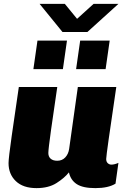

<svg xmlns="http://www.w3.org/2000/svg" viewBox="-20 -959 667 989"><path d="M229 -171Q229 -152 241 -141.5Q253 -131 275 -131Q300 -131 316 -148Q332 -165 336 -191L381 -511H579Q527 -161 527 -140Q527 -126 535 -118.5Q543 -111 554 -111Q569 -111 590 -120L575 -13Q538 10 471 10Q407 10 375.5 -10.5Q344 -31 335 -71Q312 -42 271 -16Q230 10 168 10Q99 10 61.5 -26Q24 -62 24 -119Q24 -144 40.5 -260Q57 -376 77 -511H275Q257 -391 243 -290.5Q229 -190 229 -171ZM377 -862 462 -939H590L430 -794H302L184 -939H314ZM304 -603H152L173 -750H325ZM524 -603H372L393 -750H545Z"/></svg>

Font: Chivo Black Italic
Style: Regular
Weight: 900
Italic angle: -8.05°
Designer: Hector Gatti
Foundry: Omnibus-Type
Version: Version 1.007